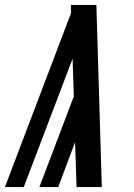

<svg xmlns="http://www.w3.org/2000/svg" viewBox="-22 -755 542 775"><path d="M287 0 281 -181 213 0H137L276 -366L271 -518L163 -234L74 0H-2L265 -703L264 -735Q290 -735 315.5 -735Q341 -735 367 -735L389 0Z"/></svg>

Font: Iosevka SS04 Oblique
Style: Bold
Weight: 700
Italic angle: -9°
Monospace: yes
Designer: Belleve Invis
Foundry: Belleve Invis
Version: Version 19.0.0; ttfautohint (v1.8.4)